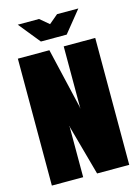

<svg xmlns="http://www.w3.org/2000/svg" viewBox="-118 -840 653 906"><g transform="rotate(-15 209.0 -387.5)"><path d="M61 -775H165L209 -738L253 -775H357L272 -670H146ZM20 0V-620H174L243 -324V-318H244V-620H398V0H241L174 -243V-250H173V0Z"/></g></svg>

Font: Smooch Sans Thin Black
Style: Regular
Weight: 900
Version: Version 1.010